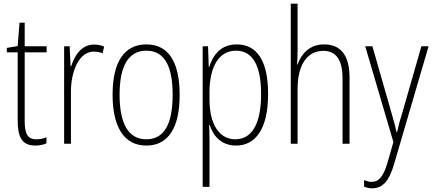

<svg xmlns="http://www.w3.org/2000/svg" viewBox="-20 -873 2351 1042"><path d="M177 -117C128 -117 114 -150 114 -217V-589H233V-622H114V-750H86L76 -623L17 -613V-589H76V-217C76 -129 100 -83 171 -83C197 -83 216 -88 232 -95V-128C218 -122 198 -117 177 -117Z M490 -631C421 -631 384 -570 366 -513H363L358 -622H328V-93H365V-376C365 -486 409 -593 489 -593C507 -593 524 -589 537 -584L545 -620C528 -628 509 -631 490 -631Z M955 -358C955 -526 901 -632 775 -632C653 -632 591 -535 591 -359C591 -183 654 -83 774 -83C895 -83 955 -182 955 -358ZM629 -359C629 -512 675 -598 775 -598C878 -598 917 -504 917 -359C917 -201 872 -117 774 -117C675 -117 629 -205 629 -359Z M1264 -632C1178 -632 1136 -574 1115 -509H1113L1109 -622H1080V141H1117V-109C1117 -141 1116 -172 1115 -195H1118C1136 -138 1179 -83 1261 -83C1368 -83 1435 -175 1435 -363C1435 -543 1375 -632 1264 -632ZM1260 -598C1353 -598 1397 -515 1397 -362C1397 -188 1339 -117 1257 -117C1172 -117 1117 -196 1117 -332V-377C1118 -510 1168 -598 1260 -598Z M1595 -596V-853H1558V-93H1595V-388C1595 -532 1654 -597 1735 -597C1799 -597 1839 -555 1839 -447V-93H1877V-453C1877 -574 1828 -632 1739 -632C1658 -632 1614 -578 1595 -523H1592C1594 -547 1595 -566 1595 -596Z M1962 -622 2115 -102 2082 13C2059 90 2033 114 1997 114C1983 114 1969 110 1956 104V140C1971 146 1984 149 2000 149C2055 149 2091 112 2118 20L2306 -622H2267L2163 -260C2151 -223 2143 -192 2135 -156H2132C2127 -179 2122 -200 2105 -259L2001 -622Z"/></svg>

Font: Noto Sans Telugu UI Condensed ExtraLight
Style: Regular
Weight: 200
Width: 3
Designer: Jelle Bosma - Monotype Design Team
Foundry: Monotype Imaging Inc.
Version: Version 2.005